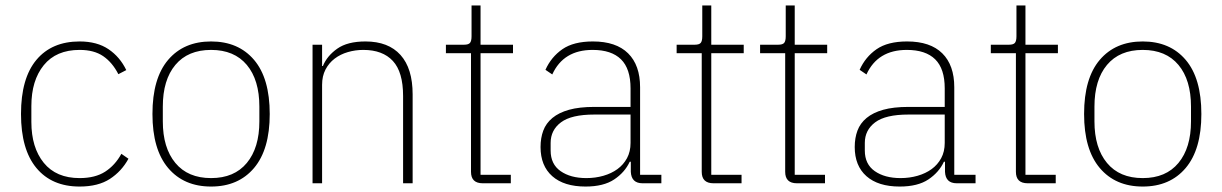

<svg xmlns="http://www.w3.org/2000/svg" viewBox="-20 -672 4482 704"><path d="M272 12Q170 12 113.5 -56Q57 -124 57 -254Q57 -385 113.5 -452.5Q170 -520 272 -520Q336 -520 378 -491.5Q420 -463 443 -415L414 -400Q392 -443 358.5 -466Q325 -489 272 -489Q186 -489 140.5 -433Q95 -377 95 -283V-225Q95 -131 140.5 -75Q186 -19 272 -19Q329 -19 365.5 -42.5Q402 -66 425 -108L451 -90Q426 -44 383 -16Q340 12 272 12Z M754 12Q654 12 596.5 -56Q539 -124 539 -254Q539 -385 596.5 -452.5Q654 -520 754 -520Q854 -520 911.5 -452.5Q969 -385 969 -254Q969 -124 911.5 -56Q854 12 754 12ZM754 -19Q839 -19 885 -74.5Q931 -130 931 -227V-281Q931 -379 885 -434Q839 -489 754 -489Q669 -489 623 -434Q577 -379 577 -281V-227Q577 -130 623 -74.5Q669 -19 754 -19Z M1126 0V-508H1161V-430H1164Q1179 -467 1216.5 -493.5Q1254 -520 1320 -520Q1404 -520 1448.5 -470.5Q1493 -421 1493 -326V0H1458V-320Q1458 -408 1420.5 -448.5Q1383 -489 1312 -489Q1283 -489 1255.5 -481Q1228 -473 1207 -457Q1186 -441 1173.5 -417Q1161 -393 1161 -361V0Z M1750 0Q1707 0 1707 -42V-477H1615V-508H1681Q1698 -508 1703.5 -515Q1709 -522 1709 -539V-652H1742V-508H1861V-477H1742V-31H1853V0Z M2336 0Q2295 0 2293 -42V-79H2289Q2271 -40 2232 -14Q2193 12 2127 12Q2048 12 2005 -26Q1962 -64 1962 -133Q1962 -166 1972 -193Q1982 -220 2005.5 -239.5Q2029 -259 2066.5 -269.5Q2104 -280 2159 -280H2292V-348Q2292 -420 2257 -454.5Q2222 -489 2153 -489Q2046 -489 2005 -399L1980 -416Q2001 -463 2042 -491.5Q2083 -520 2154 -520Q2239 -520 2283 -476.5Q2327 -433 2327 -352V-31H2405V0ZM2130 -19Q2163 -19 2192.5 -27.5Q2222 -36 2244 -52Q2266 -68 2279 -92Q2292 -116 2292 -148V-252H2159Q2075 -252 2037 -223.5Q1999 -195 1999 -148V-120Q1999 -70 2035.5 -44.5Q2072 -19 2130 -19Z M2596 0Q2553 0 2553 -42V-477H2461V-508H2527Q2544 -508 2549.5 -515Q2555 -522 2555 -539V-652H2588V-508H2707V-477H2588V-31H2699V0Z M2902 0Q2859 0 2859 -42V-477H2767V-508H2833Q2850 -508 2855.5 -515Q2861 -522 2861 -539V-652H2894V-508H3013V-477H2894V-31H3005V0Z M3488 0Q3447 0 3445 -42V-79H3441Q3423 -40 3384 -14Q3345 12 3279 12Q3200 12 3157 -26Q3114 -64 3114 -133Q3114 -166 3124 -193Q3134 -220 3157.5 -239.5Q3181 -259 3218.5 -269.5Q3256 -280 3311 -280H3444V-348Q3444 -420 3409 -454.5Q3374 -489 3305 -489Q3198 -489 3157 -399L3132 -416Q3153 -463 3194 -491.5Q3235 -520 3306 -520Q3391 -520 3435 -476.5Q3479 -433 3479 -352V-31H3557V0ZM3282 -19Q3315 -19 3344.5 -27.5Q3374 -36 3396 -52Q3418 -68 3431 -92Q3444 -116 3444 -148V-252H3311Q3227 -252 3189 -223.5Q3151 -195 3151 -148V-120Q3151 -70 3187.5 -44.5Q3224 -19 3282 -19Z M3748 0Q3705 0 3705 -42V-477H3613V-508H3679Q3696 -508 3701.5 -515Q3707 -522 3707 -539V-652H3740V-508H3859V-477H3740V-31H3851V0Z M4170 12Q4070 12 4012.5 -56Q3955 -124 3955 -254Q3955 -385 4012.5 -452.5Q4070 -520 4170 -520Q4270 -520 4327.5 -452.5Q4385 -385 4385 -254Q4385 -124 4327.5 -56Q4270 12 4170 12ZM4170 -19Q4255 -19 4301 -74.5Q4347 -130 4347 -227V-281Q4347 -379 4301 -434Q4255 -489 4170 -489Q4085 -489 4039 -434Q3993 -379 3993 -281V-227Q3993 -130 4039 -74.5Q4085 -19 4170 -19Z"/></svg>

Font: IBM Plex Sans KR ExtraLight
Style: Regular
Weight: 200
Designer: Mike Abbink; Paul van der Laan; Pieter van Rosmalen; Wujin Sim; Chorong Kim; Dohee Lee;
Foundry: Sandoll Inc.
Version: Version 1.001